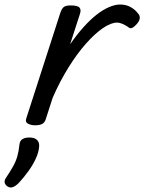

<svg xmlns="http://www.w3.org/2000/svg" viewBox="-98 -539 638 849"><path d="M56 15Q40 15 26 8Q12 1 19 -18L169 -483Q176 -503 185.5 -509Q195 -515 214 -515Q245 -515 253.5 -505.5Q262 -496 255 -476L212 -343Q241 -385 270.5 -418Q300 -451 328.5 -473.5Q357 -496 384 -507.5Q411 -519 433 -519Q460 -519 480 -507.5Q500 -496 512 -480Q521 -470 520 -458.5Q519 -447 508 -434Q497 -421 487 -416Q477 -411 468 -420Q456 -428 443.5 -433.5Q431 -439 419 -439Q393 -439 357.5 -415Q322 -391 282.5 -346.5Q243 -302 205 -241Q167 -180 135 -107L104 -11Q100 2 89.5 8.5Q79 15 56 15ZM-64 286Q-76 278 -77.5 267.5Q-79 257 -70 245Q-52 218 -40 196.5Q-28 175 -21.5 152.5Q-15 130 -12 100Q-10 83 1.5 76Q13 69 32 69Q55 69 66 80Q77 91 75 110Q73 135 60 163Q47 191 27.5 218Q8 245 -15 270Q-28 283 -40 288Q-52 293 -64 286Z"/></svg>

Font: Playwrite DE LA
Style: Regular
Weight: 400
Designer: Veronika Burian, José Scaglione
Foundry: TypeTogether
Version: Version 1.002